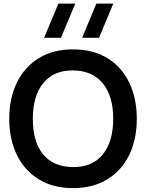

<svg xmlns="http://www.w3.org/2000/svg" viewBox="-20 -1002 790 1038"><path d="M592.5 -982.5 515.5 -797.5H424L501 -982.5ZM387 -982.5 309.5 -797.5H218.5L295.5 -982.5ZM374.5 15Q267 15 189.5 -32.5Q112.5 -80 71.2 -164.5Q30 -249 30 -360Q30 -470.5 71.5 -556Q113.5 -641.5 190.8 -688.2Q268 -735 374.5 -735Q483 -735 560 -688Q637 -641 678.2 -556.2Q719.5 -471.5 719.5 -360Q719.5 -248 678.5 -164Q636.5 -78.5 558.8 -31.8Q481 15 374.5 15ZM374.5 -98.5Q479.5 -98 535.8 -167.2Q592 -236.5 592 -360Q592 -482.5 536 -551.2Q480 -620 374.5 -621.5Q270 -622 213.8 -552.8Q157.5 -483.5 157.5 -360Q157.5 -235 213.2 -167.5Q269 -100 374.5 -98.5Z"/></svg>

Font: Vortex Mix
Style: Bold
Weight: 700
Designer: Mikhail Sharanda
Foundry: Mikhail Sharanda
Version: Version 4.504;Glyphs 3.1.2 (3151)